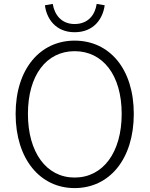

<svg xmlns="http://www.w3.org/2000/svg" viewBox="-20 -950 766 983"><path d="M362 13C540 13 665 -135 665 -367C665 -598 540 -742 362 -742C186 -742 60 -598 60 -367C60 -135 186 13 362 13ZM362 -41C218 -41 123 -169 123 -367C123 -565 218 -688 362 -688C507 -688 603 -565 603 -367C603 -169 507 -41 362 -41ZM362 -785C462 -785 507 -856 516 -923L475 -930C467 -875 432 -827 362 -827C294 -827 259 -875 250 -930L210 -923C218 -856 264 -785 362 -785Z"/></svg>

Font: Noto Sans CJK JP Light
Style: Regular
Weight: 300
Designer: Ryoko NISHIZUKA (kana & ideographs); Paul D. Hunt (Latin, Greek & Cyrillic); Wenlong ZHANG (bopomofo); Sandoll Communica
Foundry: Adobe Systems Incorporated
Version: Version 1.004;PS 1.004;hotconv 1.0.82;makeotf.lib2.5.63406